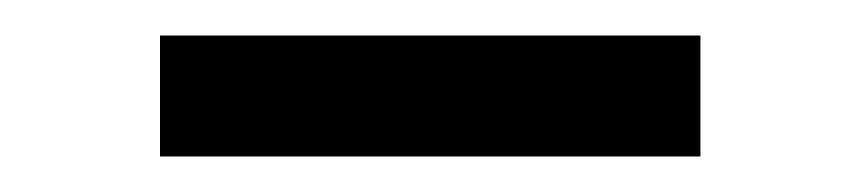

<svg xmlns="http://www.w3.org/2000/svg" viewBox="-20 -769 484 108"><path d="M374 -681H70V-749H374Z"/></svg>

Font: Hind Jalandhar Medium
Style: Regular
Weight: 500
Designer: Namrata Goyal
Foundry: Indian Type Foundry
Version: Version 0.702;PS 1.0;hotconv 1.0.81;makeotf.lib2.5.63406